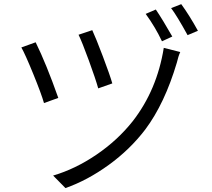

<svg xmlns="http://www.w3.org/2000/svg" viewBox="-20 -871 1040 944"><path d="M366.2 -700.2 433.6 -722.7Q450.2 -687.5 485.4 -594.7Q520.5 -502 532.2 -460.9L462.9 -436.5Q450.2 -482.4 417 -573.2Q383.8 -664.1 366.2 -700.2ZM785.2 -635.7 866.2 -615.2Q856.4 -593.8 849.6 -563.5Q790 -362.3 694.3 -234.4Q619.1 -135.7 514.6 -60.1Q410.2 15.6 301.8 53.7L241.2 -7.8Q350.6 -40 454.6 -110.8Q558.6 -181.6 632.8 -275.4Q752 -428.7 785.2 -635.7ZM85 -637.7 155.3 -663.1Q208 -555.7 266.6 -389.6L196.3 -364.3Q183.6 -409.2 143.6 -507.3Q103.5 -605.5 85 -637.7ZM696.3 -802.7 746.1 -824.2Q780.3 -773.4 827.1 -691.4L776.4 -668Q743.2 -738.3 696.3 -802.7ZM821.3 -831.1 871.1 -850.6Q911.1 -795.9 953.1 -719.7L902.3 -698.2Q849.6 -793.9 821.3 -831.1Z"/></svg>

Font: Gen Shin Gothic Monospace Normal
Style: Regular
Weight: 350
Designer: [Source Han Sans]
Ryoko NISHIZUKA  (kana & ideographs); Paul D. Hunt (Latin, Greek & Cyrillic); Wenlong ZHANG  (bopomofo
Version: Version 1.002.20150607